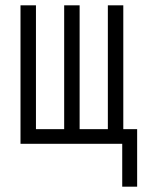

<svg xmlns="http://www.w3.org/2000/svg" viewBox="-20 -540 540 721"><path d="M439 161V0H57V-520H115V-55H221V-520H279V-55H385V-520H443V-55H495V161Z"/></svg>

Font: Iosevka Fixed SS04 Light
Style: Regular
Weight: 300
Monospace: yes
Designer: Belleve Invis
Foundry: Belleve Invis
Version: Version 32.5.0